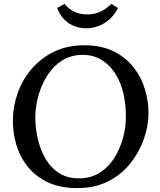

<svg xmlns="http://www.w3.org/2000/svg" viewBox="-20 -948 819 984"><path d="M411 -716Q500 -716 563 -684.5Q626 -653 666 -601Q706 -549 724 -486.5Q742 -424 741 -363Q740 -299 716.5 -233Q693 -167 648 -110.5Q603 -54 535 -19Q467 16 376 16Q286 16 222.5 -15Q159 -46 119.5 -97Q80 -148 62.5 -210Q45 -272 46 -335Q47 -407 72 -475Q97 -543 144.5 -597.5Q192 -652 259 -684Q326 -716 411 -716ZM402 -667Q343 -666 298.5 -638Q254 -610 224 -563.5Q194 -517 178 -462Q162 -407 161 -353Q160 -304 171 -248.5Q182 -193 208 -144Q234 -95 277.5 -64.5Q321 -34 384 -34Q445 -34 490 -62Q535 -90 564.5 -136.5Q594 -183 609.5 -238Q625 -293 625 -346Q626 -409 613 -466.5Q600 -524 572 -569Q544 -614 501.5 -640.5Q459 -667 402 -667ZM422 -803Q391 -803 361.5 -814Q332 -825 309 -848.5Q286 -872 273 -907L311 -928Q326 -907 356.5 -890.5Q387 -874 427 -874Q467 -874 499 -890.5Q531 -907 550 -928L585 -907Q567 -872 540.5 -848.5Q514 -825 483.5 -814Q453 -803 422 -803Z"/></svg>

Font: Lora Medium
Style: Italic
Weight: 500
Italic angle: -3°
Designer: Olga Karpushina, Alexei Vanyashin (Cyrillic)
Foundry: Cyreal
Version: Version 3.004